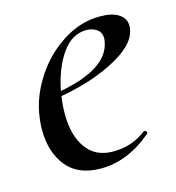

<svg xmlns="http://www.w3.org/2000/svg" viewBox="-72 -461 491 536"><g transform="rotate(-15 173.5 -193.5)"><path d="M300 -58Q303 -58 305.5 -55Q308 -52 306 -49Q235 12 157 12Q91 12 58 -29Q25 -70 25 -135Q25 -157 30 -185Q40 -237 73.5 -286.5Q107 -336 157 -367.5Q207 -399 263 -399Q298 -399 317 -386.5Q336 -374 336 -353Q336 -306 267.5 -267.5Q199 -229 102 -212Q98 -188 98 -160Q98 -99 124.5 -62Q151 -25 202 -25Q257 -25 299 -58ZM257 -324Q259 -334 259 -337Q259 -354 246.5 -363Q234 -372 216 -372Q175 -372 146 -331.5Q117 -291 104 -226Q242 -252 257 -324Z"/></g></svg>

Font: CormorantInfant-MediumItalic
Style: Italic
Weight: 500
Italic angle: -10°
Designer: Christian Thalmann (Catharsis Fonts)
Foundry: Catharsis Fonts
Version: Version 3.303